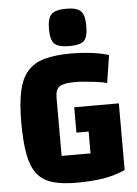

<svg xmlns="http://www.w3.org/2000/svg" viewBox="-59 -913 692 973"><g transform="rotate(-5 287.0 -426.5)"><path d="M290 15Q216 15 167 0Q118 -15 90 -51.5Q62 -88 50 -151.5Q38 -215 38 -312Q38 -408 51.5 -471.5Q65 -535 97 -572Q129 -609 183.5 -624.5Q238 -640 321 -640Q352 -640 389.5 -637Q427 -634 460 -628Q493 -622 511 -615L489 -475Q463 -482 433 -485.5Q403 -489 375 -491.5Q347 -494 326 -494Q271 -494 249 -480Q227 -466 227 -423V-127H525L539 -28Q489 -5 430 5Q371 15 290 15ZM374 -30V-238H312V-367H539V-28ZM315 -678Q260 -678 239.5 -697.5Q219 -717 219 -772Q219 -828 239.5 -848Q260 -868 315 -868Q369 -868 389 -848Q409 -828 409 -772Q409 -717 390 -697.5Q371 -678 315 -678Z"/></g></svg>

Font: Changa
Style: Bold
Weight: 700
Designer: Eduardo Rodriguez Tunni
Foundry: Eduardo Rodriguez Tunni
Version: Version 3.002; ttfautohint (v1.8.2)